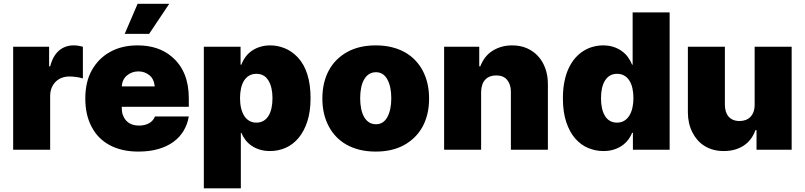

<svg xmlns="http://www.w3.org/2000/svg" viewBox="-20 -793 4263 1017"><path d="M245.7 0H49.7V-545.5H240.1V-441.8H245.7Q261 -498.9 293.3 -525.7Q325.6 -552.6 369.3 -552.6Q394.9 -552.6 419 -545.1V-377.8Q410.5 -380.3 400.9 -382.3Q391.3 -384.2 381.7 -385.5Q372.2 -386.7 363.1 -387.3Q354 -387.8 346.6 -387.8Q326.7 -387.8 308.4 -381.2Q290.1 -374.6 276.3 -361.5Q262.4 -348.4 254.1 -329Q245.7 -309.7 245.7 -284.1Z M713.1 9.9Q667.6 9.9 629.4 1.1Q591.3 -7.8 560.4 -24.5Q529.5 -41.2 505.7 -65.3Q481.9 -89.5 465.9 -120.4Q431.8 -183.2 431.8 -271.3Q431.8 -359.4 466.6 -421.5Q501.8 -483.7 562.1 -517.4Q624.3 -552.6 708.8 -552.6Q820.7 -552.6 891.3 -491.5Q980.1 -415.5 980.1 -272.7V-227.3H625Q625 -210.2 626.8 -198.2Q628.6 -186.1 635.7 -172.9Q645.6 -152.3 665.8 -140.1Q686.1 -127.8 717.3 -127.8Q745 -127.8 767.6 -139.2Q790.1 -150.6 801.1 -176.1H980.1Q973 -134.6 952.6 -100.3Q932.2 -66.1 898.6 -41.5Q865.1 -17 818.7 -3.6Q772.4 9.9 713.1 9.9ZM769.9 -613.6H640.6L708.8 -772.7H876.4ZM799.7 -335.2Q795.8 -375 771.3 -394.5Q746.8 -414.8 713.1 -414.8Q679 -414.8 653.1 -393.8Q627.5 -372.9 625 -335.2Z M1255.7 204.5H1059.7V-545.5H1254.3V-450.3H1258.5Q1266.3 -471.9 1280 -490.8Q1293.7 -509.6 1313 -523.3Q1332.4 -536.9 1357.2 -544.7Q1382.1 -552.6 1411.9 -552.6Q1449.2 -552.6 1486.7 -538Q1524.1 -523.4 1556.5 -490.1Q1625 -417.3 1625 -272.7Q1625 -202.1 1607.8 -149.5Q1590.6 -96.9 1561.3 -62.1Q1532 -27.3 1493.1 -10.1Q1454.2 7.1 1410.5 7.1Q1381 7.1 1356.5 -0.4Q1332 -7.8 1313 -20.8Q1294 -33.7 1280.4 -51.3Q1266.7 -68.9 1258.5 -89.5H1255.7ZM1338.1 -143.5Q1359.4 -143.5 1375.4 -152.7Q1391.3 -161.9 1402 -179Q1412.6 -196 1418 -219.8Q1423.3 -243.6 1423.3 -272.7Q1423.3 -332 1401.6 -366.8Q1380.3 -402 1338.1 -402Q1316.4 -402 1300.1 -392.6Q1283.7 -383.2 1272.9 -366.1Q1262.1 -349.1 1256.7 -325.3Q1251.4 -301.5 1251.4 -272.7Q1251.4 -244 1257.1 -220.2Q1262.8 -196.4 1273.6 -179.3Q1284.4 -162.3 1300.6 -152.9Q1316.8 -143.5 1338.1 -143.5Z M1970.2 9.9Q1924 9.9 1885.3 0.4Q1846.6 -9.2 1815.3 -26.8Q1784.1 -44.4 1760.7 -69.1Q1737.2 -93.8 1721.2 -124.3Q1687.5 -187.9 1687.5 -271.3Q1687.5 -315.3 1696.6 -353Q1705.6 -390.6 1722.5 -421.3Q1739.3 -452.1 1763.5 -476Q1787.6 -500 1818.2 -517Q1881.4 -552.6 1970.2 -552.6Q2016.7 -552.6 2055.4 -543Q2094.1 -533.4 2125.2 -515.8Q2156.2 -498.2 2179.7 -473.5Q2203.1 -448.9 2219.1 -418.7Q2252.8 -355.1 2252.8 -271.3Q2252.8 -226.9 2243.8 -189.5Q2234.7 -152 2217.9 -121.3Q2201 -90.6 2176.7 -66.6Q2152.3 -42.6 2122.2 -25.6Q2058.9 9.9 1970.2 9.9ZM1971.6 -134.9Q2011 -134.9 2031.6 -172.6Q2052.6 -210.6 2052.6 -272.7Q2052.6 -334.5 2031.6 -372.5Q2010.7 -410.5 1971.6 -410.5Q1950.6 -410.5 1934.8 -400.4Q1919 -390.3 1908.6 -372Q1898.1 -353.7 1892.9 -328.3Q1887.8 -302.9 1887.8 -272.7Q1887.8 -242.9 1892.9 -217.5Q1898.1 -192.1 1908.4 -173.8Q1918.7 -155.5 1934.5 -145.2Q1950.3 -134.9 1971.6 -134.9Z M2882.1 0H2686.1V-306.8Q2686.1 -345.5 2666.5 -369.3Q2647.4 -393.5 2608 -393.5Q2572.4 -393.5 2551.1 -372Q2529.8 -350.5 2528.4 -306.8V0H2332.4V-545.5H2518.5V-441.8H2524.1Q2546.2 -498.2 2590.9 -525.2Q2636.4 -552.6 2691.8 -552.6Q2735.8 -552.9 2771 -537.5Q2806.1 -522 2831 -494.5Q2855.8 -467 2869 -429.3Q2882.1 -391.7 2882.1 -348Z M3176.1 7.1Q3134.6 7.1 3095.9 -8.9Q3057.2 -24.9 3027.3 -58.8Q2997.5 -92.7 2979.6 -145.6Q2961.6 -198.5 2961.6 -272.7Q2961.6 -322.4 2970 -362.6Q2978.3 -402.7 2993.3 -433.8Q3008.2 -464.8 3028.4 -487.4Q3048.7 -509.9 3072.3 -524.3Q3095.9 -538.7 3122 -545.6Q3148.1 -552.6 3174.7 -552.6Q3204.5 -552.6 3229.2 -544.6Q3253.9 -536.6 3273.3 -522.7Q3292.6 -508.9 3306.3 -490.2Q3320 -471.6 3328.1 -450.3H3331V-727.3H3527V0H3332.4V-89.5H3328.1Q3320 -68.9 3306.3 -51.3Q3292.6 -33.7 3273.6 -20.8Q3254.6 -7.8 3230.3 -0.4Q3206 7.1 3176.1 7.1ZM3248.6 -143.5Q3270.6 -143.5 3286.9 -153.6Q3303.3 -163.7 3313.9 -181.3Q3324.6 -198.9 3329.9 -222.5Q3335.2 -246.1 3335.2 -272.7Q3335.2 -301.5 3329.9 -325.3Q3324.6 -349.1 3313.7 -366.1Q3302.9 -383.2 3286.6 -392.6Q3270.2 -402 3248.6 -402Q3227.3 -402 3211.3 -392.8Q3195.3 -383.5 3184.7 -366.5Q3174 -349.4 3168.7 -325.6Q3163.4 -301.8 3163.4 -272.7Q3163.4 -213.8 3184.7 -178.6Q3206.3 -143.5 3248.6 -143.5Z M3813.9 7.1Q3783.4 7.1 3757.8 0Q3732.2 -7.1 3711.5 -20.1Q3690.7 -33 3674.7 -51.3Q3658.7 -69.6 3647.7 -91.6Q3623.9 -137.8 3623.6 -197.4V-545.5H3819.6V-238.6Q3819.6 -219.8 3824.2 -203.8Q3828.8 -187.9 3838.4 -176.3Q3848 -164.8 3862.7 -158.4Q3877.5 -152 3897.7 -152Q3914.1 -152 3928.6 -157.1Q3943.2 -162.3 3954 -172.9Q3964.8 -183.6 3971.1 -199.9Q3977.3 -216.3 3977.3 -238.6V-545.5H4173.3V0H3987.2V-103.7H3981.5Q3962 -49.4 3918.3 -21.1Q3874.6 7.1 3813.9 7.1Z"/></svg>

Font: Linik Sans Black
Style: Regular
Weight: 900
Designer: Fonts by Rasmus Andersson / Changes by Cristiano Sobral with parts from Marc Monis
Foundry: rsms
Version: Version 3.020; ttfautohint (v1.6)